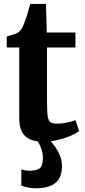

<svg xmlns="http://www.w3.org/2000/svg" viewBox="-20 -724 442 994"><path d="M203 9.5Q141.4 9.5 110.6 -19.2Q79.8 -47.9 79.8 -112V-478.1H14.9V-534.6Q26.4 -538.8 38.6 -542.3Q50.8 -545.8 61.1 -549.5Q71.4 -553.3 77.6 -558.7Q84.2 -564.8 88.9 -571Q93.6 -577.2 97.6 -585.3Q101.5 -593.5 105.6 -604.5Q110.9 -617.3 116.4 -634.8Q121.9 -652.4 127.3 -670.8Q132.7 -689.1 136.5 -703.6H217.9L222.3 -555.7H370.5V-478.1H223.4V-198.1Q223.4 -145.1 227.3 -120.9Q231.1 -96.6 242.8 -90.2Q254.5 -83.8 277.2 -83.8Q301.9 -83.8 328.3 -89.8Q354.7 -95.7 370.5 -101.9L389.7 -45.9Q372.7 -32.7 343 -20Q313.4 -7.3 277 1.1Q240.6 9.5 203 9.5ZM162.2 250.8Q144.4 250.8 123.9 246.4Q103.4 242.1 90.3 236.7L90.6 153.1Q101.1 156.6 114.2 158.3Q127.2 160 133.6 160Q166.4 160 184.3 148.3Q202.2 136.7 202.2 90.8Q202.2 72 196 53.2Q189.9 34.3 182.2 19.5Q174.5 4.7 169.3 -2.2L213.2 -6.4L233 -2.2Q243.9 7.3 260.4 28.9Q276.8 50.5 289.6 80Q302.3 109.4 300.8 142.8Q299.3 183 282.2 206.7Q265.1 230.4 234.7 240.6Q204.3 250.8 162.2 250.8Z"/></svg>

Font: Merriweather Light
Style: Regular
Weight: 300
Designer: Eben Sorkin
Foundry: Eben Sorkin
Version: Version 2.100